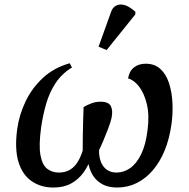

<svg xmlns="http://www.w3.org/2000/svg" viewBox="-20 -829 847 859"><path d="M57 -252Q66 -316 94.5 -375.5Q123 -435 172 -480.5Q221 -526 292 -546L302 -527Q256 -499 228.5 -457Q201 -415 186.5 -364.5Q172 -314 164 -259Q153 -179 161 -135Q169 -91 191 -74Q213 -57 243 -57Q268 -57 287.5 -66.5Q307 -76 322.5 -97Q338 -118 350 -155Q350 -186 350.5 -221Q351 -256 352 -290Q353 -324 354 -350Q371 -360 390 -367Q409 -374 430 -374Q466 -374 476 -354Q486 -334 479 -301Q475 -283 464.5 -255Q454 -227 442.5 -200Q431 -173 423 -157Q423 -123 433 -101Q443 -79 460.5 -68Q478 -57 501 -57Q534 -57 562.5 -77Q591 -97 611.5 -139Q632 -181 640 -246Q649 -313 637 -363Q625 -413 601.5 -442.5Q578 -472 553 -478Q558 -510 579 -527Q600 -544 632 -544Q672 -544 697.5 -520.5Q723 -497 736 -457.5Q749 -418 751.5 -369.5Q754 -321 747 -272Q738 -208 717 -156.5Q696 -105 664 -67.5Q632 -30 591.5 -10Q551 10 503 10Q461 10 431.5 -8.5Q402 -27 387.5 -59Q373 -91 372 -130L389 -129Q376 -88 353.5 -57Q331 -26 298 -8Q265 10 219 10Q163 10 121.5 -18.5Q80 -47 62.5 -105Q45 -163 57 -252ZM457 -605 421 -620 477 -776Q484 -795 497 -802.5Q510 -810 525.5 -808.5Q541 -807 556.5 -798Q572 -789 586 -776L585 -764Z"/></svg>

Font: ET Text
Style: Italic
Weight: 470
Italic angle: -12°
Designer: Monotype Design Team
Foundry: Monotype Imaging Inc.
Version: Version 2.009